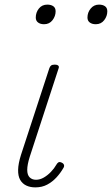

<svg xmlns="http://www.w3.org/2000/svg" viewBox="-20 -795 485 832"><path d="M133 17Q111 17 94 9Q77 1 67.5 -15.5Q58 -32 58.5 -59Q59 -86 71 -124L194 -500Q197 -508 202 -511.5Q207 -515 218 -515Q227 -515 232 -511Q237 -507 234 -499L109 -116Q98 -81 98 -59Q98 -37 108.5 -26.5Q119 -16 136 -16Q153 -16 169.5 -25.5Q186 -35 200.5 -50Q215 -65 224 -81Q227 -87 232.5 -91Q238 -95 248 -90Q256 -86 257.5 -79.5Q259 -73 254 -66Q242 -45 224.5 -26Q207 -7 184.5 5Q162 17 133 17ZM171 -690Q155 -690 145 -697.5Q135 -705 135 -719Q135 -741 148.5 -758Q162 -775 185 -775Q201 -775 211 -768Q221 -761 221 -746Q221 -725 207.5 -707.5Q194 -690 171 -690ZM395 -690Q379 -690 369 -697.5Q359 -705 359 -719Q359 -741 373 -758Q387 -775 409 -775Q425 -775 435 -768Q445 -761 445 -746Q445 -725 431.5 -707.5Q418 -690 395 -690Z"/></svg>

Font: Playwrite RO Thin
Style: Regular
Weight: 250
Version: Version 1.002